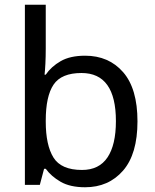

<svg xmlns="http://www.w3.org/2000/svg" viewBox="-20 -780 655 810"><path d="M173 -575Q173 -541 171.5 -511.5Q170 -482 168 -465H173Q196 -499 236 -522Q276 -545 339 -545Q439 -545 499.5 -475.5Q560 -406 560 -268Q560 -130 499 -60Q438 10 339 10Q276 10 236 -13Q196 -36 173 -68H166L148 0H85V-760H173ZM324 -472Q239 -472 206 -423Q173 -374 173 -271V-267Q173 -168 205.5 -115.5Q238 -63 326 -63Q398 -63 433.5 -116Q469 -169 469 -269Q469 -472 324 -472Z"/></svg>

Font: Noto Sans PhagsPa
Style: Regular
Weight: 400
Designer: Monotype Design Team
Foundry: Monotype Imaging Inc.
Version: Version 2.004; ttfautohint (v1.8.4.7-5d5b)